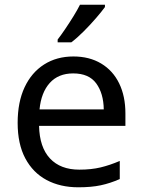

<svg xmlns="http://www.w3.org/2000/svg" viewBox="-20 -786 604 816"><path d="M292 -546Q360 -546 410 -516Q460 -486 486.5 -431.5Q513 -377 513 -304V-251H146Q148 -160 192.5 -112.5Q237 -65 317 -65Q368 -65 407.5 -74.5Q447 -84 489 -102V-25Q448 -7 408 1.5Q368 10 313 10Q236 10 178 -21Q120 -52 87.5 -113Q55 -174 55 -264Q55 -352 84.5 -415Q114 -478 167.5 -512Q221 -546 292 -546ZM291 -474Q228 -474 191.5 -433.5Q155 -393 148 -321H421Q420 -389 389 -431.5Q358 -474 291 -474ZM426 -766V-756Q413 -738 388.5 -709.5Q364 -681 335.5 -652.5Q307 -624 283 -606H225V-618Q239 -636 257 -662.5Q275 -689 292 -716.5Q309 -744 320 -766Z"/></svg>

Font: Apis
Style: Regular
Weight: 400
Designer: Monotype Design Team
Foundry: Monotype Imaging Inc.
Version: Version 2.000; build 0001